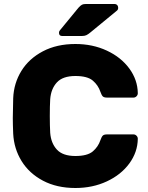

<svg xmlns="http://www.w3.org/2000/svg" viewBox="-20 -930 742 960"><path d="M357 -150Q417 -150 444 -173Q471 -196 482 -229Q488 -246 494 -252Q500 -258 516 -258H647Q656 -258 662.5 -251.5Q669 -245 669 -236Q668 -169 626.5 -112.5Q585 -56 514 -23Q443 10 357 10Q264 10 195 -26.5Q126 -63 88 -124.5Q50 -186 46 -261Q44 -309 44 -340Q44 -377 46 -439Q49 -514 87 -575.5Q125 -637 194.5 -673.5Q264 -710 357 -710Q443 -710 514 -677Q585 -644 626.5 -587.5Q668 -531 669 -464Q669 -455 662.5 -448.5Q656 -442 647 -442H516Q500 -442 494 -448Q488 -454 482 -471Q471 -504 444 -527Q417 -550 357 -550Q294 -550 264.5 -518Q235 -486 231 -434Q229 -400 229 -350Q229 -302 231 -266Q235 -214 264.5 -182Q294 -150 357 -150ZM409 -910H552Q561 -910 566 -904.5Q571 -899 571 -890Q571 -883 566 -878L431 -767Q420 -758 411.5 -754Q403 -750 389 -750H291Q275 -750 275 -766Q275 -774 280 -779L372 -891Q383 -903 390 -906.5Q397 -910 409 -910Z"/></svg>

Font: Rubik
Style: Regular
Weight: 700
Designer: Hubert & Fischer
Foundry: Hubert & Fischer
Version: Version 1.100